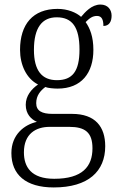

<svg xmlns="http://www.w3.org/2000/svg" viewBox="-20 -583 524 843"><path d="M216 240C368 240 442 169 442 59C442 -26 399 -83 296 -83H211C164 -83 139 -96 139 -130C139 -164 158 -185 179 -201C190 -196 218 -194 233 -194C338 -194 390 -263 390 -364C390 -422 375 -459 356 -486C373 -503 386 -513 406 -513C427 -513 434 -496 434 -469C459 -469 470 -488 470 -514C470 -540 454 -563 421 -563C382 -563 353 -529 336 -509C315 -528 277 -544 233 -544C124 -544 68 -476 68 -364C68 -298 96 -238 147 -212C118 -192 93 -162 93 -123C93 -82 117 -59 142 -48C87 -36 30 8 30 89C30 183 92 240 216 240ZM230 -231C164 -231 129 -273 129 -364C129 -462 165 -507 229 -507C297 -507 329 -464 329 -365C329 -270 298 -231 230 -231ZM218 202C117 202 85 150 85 86C85 4 138 -26 198 -26H284C353 -26 386 -2 386 68C386 148 342 202 218 202Z"/></svg>

Font: Noto Serif Bengali SemiCondensed Light
Style: Regular
Weight: 300
Width: 4
Designer: Juan Bruce, Universal Thirst, Indian Type Foundry and the Monotype Design Team.
Foundry: Monotype Imaging Inc.
Version: Version 2.003